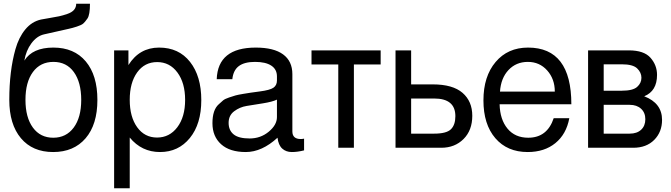

<svg xmlns="http://www.w3.org/2000/svg" viewBox="-20 -795 3612 1033"><path d="M417 -257.5Q417 -352 377.5 -407Q338 -462 267.5 -462Q197 -462 157 -407.5Q117 -353 117 -258Q117 -163 157 -108.5Q197 -54 266.5 -54Q336 -54 376.5 -108.5Q417 -163 417 -257.5ZM111 -469Q155 -539 267 -539Q379 -539 441.5 -464.5Q504 -390 504 -257.5Q504 -125 440.5 -51Q377 23 266 23Q155 23 92.5 -51.5Q30 -126 30 -258Q30 -413 63 -530Q81 -594 116 -636.5Q151 -679 201 -690Q215 -693 246.5 -698Q278 -703 298.5 -707.5Q319 -712 342 -720Q390 -736 390 -775H464Q464 -715 450.5 -695.5Q437 -676 427.5 -668Q418 -660 393.5 -652Q369 -644 350 -640Q255 -619 216.5 -610Q178 -601 149 -562Q120 -523 111 -469Z M976 -257.5Q976 -349 934.5 -405Q893 -461 825.5 -461Q758 -461 718 -405.5Q678 -350 678 -258Q678 -166 718 -110.5Q758 -55 825 -55Q892 -55 934 -110.5Q976 -166 976 -257.5ZM594 218V-524H671V-445Q730 -539 836 -539Q942 -539 1002.5 -462Q1063 -385 1063 -256.5Q1063 -128 1001.5 -52.5Q940 23 841 23Q742 23 678 -55V218Z M1470 -165V-259Q1445 -247 1394.5 -239Q1344 -231 1307 -225Q1270 -219 1240 -196.5Q1210 -174 1210 -134Q1210 -94 1237 -72Q1264 -50 1323 -50Q1382 -50 1426 -86.5Q1470 -123 1470 -165ZM1146 -369Q1152 -539 1356 -539Q1453 -539 1503 -502.5Q1553 -466 1553 -396V-88Q1553 -47 1598 -47Q1607 -47 1616 -49V14Q1581 23 1550 23Q1519 23 1498.5 4.5Q1478 -14 1473 -54Q1389 23 1302.5 23Q1216 23 1169.5 -19Q1123 -61 1123 -132Q1123 -204 1157 -234Q1171 -247 1180.5 -255Q1190 -263 1212.5 -270.5Q1235 -278 1247 -281.5Q1259 -285 1289 -290Q1323 -296 1377.5 -303Q1432 -310 1451 -323Q1470 -336 1470 -362V-384Q1470 -422 1439.5 -442Q1409 -462 1352 -462Q1295 -462 1265 -439.5Q1235 -417 1230 -369Z M1656 -524H2028V-448H1884V0H1800V-448H1656Z M2192 -76H2316Q2382 -76 2406 -99.5Q2430 -123 2430 -170Q2430 -265 2316 -265H2192ZM2192 -524V-341H2308Q2416 -341 2468.5 -295.5Q2521 -250 2521 -172Q2521 -94 2474 -47Q2427 0 2354 0H2108V-524Z M2670 -302H2965Q2965 -370 2924 -416Q2883 -462 2820 -462Q2757 -462 2716 -418.5Q2675 -375 2670 -302ZM3054 -234H2668Q2670 -152 2710.5 -103Q2751 -54 2822 -54Q2924 -54 2959 -159H3043Q3027 -73 2968 -25Q2909 23 2819 23Q2709 23 2645 -51.5Q2581 -126 2581 -255Q2581 -384 2646.5 -461.5Q2712 -539 2821 -539Q3054 -539 3054 -234Z M3363 -524Q3445 -524 3480 -484Q3515 -444 3515 -392Q3515 -305 3446 -277Q3542 -240 3542 -150Q3542 -85 3500 -42.5Q3458 0 3387 0H3144V-524ZM3228 -231V-76H3368Q3407 -76 3429.5 -97Q3452 -118 3452 -153.5Q3452 -189 3429 -210Q3406 -231 3368 -231ZM3326 -449H3228V-307H3326Q3385 -307 3408 -327.5Q3431 -348 3431 -376.5Q3431 -405 3408 -427Q3385 -449 3326 -449Z"/></svg>

Font: Autonym
Style: Regular
Weight: 500
Version: Version 1.0.20131126